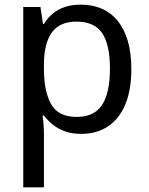

<svg xmlns="http://www.w3.org/2000/svg" viewBox="-20 -566 640 826"><path d="M80 240V-536H154L165 -463H169Q185 -489 207 -507.5Q229 -526 259 -536Q289 -546 329 -546Q378 -546 418 -528.5Q458 -511 486.5 -476Q515 -441 530 -389Q545 -337 545 -269Q545 -178 518.5 -115.5Q492 -53 443.5 -21.5Q395 10 329 10Q290 10 259.5 -1Q229 -12 207 -30Q185 -48 169 -69H163Q166 -50 167.5 -29.5Q169 -9 169 11V240ZM310 -63Q385 -63 419 -114.5Q453 -166 453 -271Q453 -374 419.5 -423.5Q386 -473 309 -473Q236 -473 202.5 -425.5Q169 -378 169 -289V-269Q169 -174 199.5 -118.5Q230 -63 310 -63Z"/></svg>

Font: Noto Sans Mono
Style: Regular
Weight: 400
Designer: Monotype Design Team
Foundry: Monotype Imaging Inc.
Version: Version 2.014